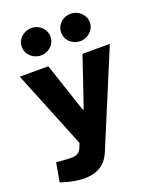

<svg xmlns="http://www.w3.org/2000/svg" viewBox="-175 -873 958 1182"><g transform="rotate(-20 304.0 -282.0)"><path d="M169 209Q148 209 120 205Q92 201 57 192L17 180L39 56L77 59Q94 60 109 61Q124 62 136 62Q163 62 179 52.5Q195 43 203 23L215 -7L9 -516H196L304 -192H310L420 -516H599L343 98Q318 158 274.5 183.5Q231 209 169 209ZM178 -594Q152 -594 130.5 -606Q109 -618 96 -638.5Q83 -659 83 -684Q83 -708 96 -728.5Q109 -749 130.5 -761Q152 -773 178 -773Q203 -773 224.5 -761Q246 -749 258.5 -728.5Q271 -708 271 -684Q271 -659 258.5 -638.5Q246 -618 224.5 -606Q203 -594 178 -594ZM435 -594Q409 -594 387.5 -606Q366 -618 353.5 -638.5Q341 -659 341 -684Q341 -708 353.5 -728.5Q366 -749 387.5 -761Q409 -773 435 -773Q460 -773 481.5 -761Q503 -749 516 -728.5Q529 -708 529 -684Q529 -659 516 -638.5Q503 -618 481.5 -606Q460 -594 435 -594Z"/></g></svg>

Font: REM
Style: Bold
Weight: 700
Designer: Octavio Pardo
Foundry: Ashler Design
Version: Version 1.005;gftools[0.9.28]